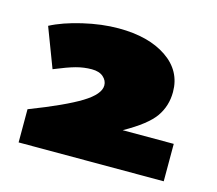

<svg xmlns="http://www.w3.org/2000/svg" viewBox="-68 -857 643 570"><g transform="rotate(15 253.5 -572.0)"><path d="M32 -370V-472Q138 -513 186 -542.5Q234 -572 234 -599Q234 -614 221.5 -625Q209 -636 186 -636Q162 -636 138 -629.5Q114 -623 73 -606L27 -727Q65 -747 122.5 -760.5Q180 -774 232 -774Q324 -774 380 -736Q436 -698 436 -633Q436 -590 412.5 -556.5Q389 -523 321 -485H478V-370Z"/></g></svg>

Font: Georama Extended Black
Style: Regular
Weight: 900
Width: 7
Designer: Jean-Baptiste Levee
Foundry: Production Type
Version: Version 1.000